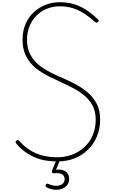

<svg xmlns="http://www.w3.org/2000/svg" viewBox="-20 -1440 1049 1735"><path d="M497 19Q442 19 390.5 10Q339 1 292.5 -19Q246 -39 204.5 -69.5Q163 -100 129 -141Q121 -150 121 -156.5Q121 -163 128 -169Q135 -175 141 -175Q147 -175 157 -164Q199 -116 250.5 -83.5Q302 -51 364 -35Q426 -19 497 -19Q571 -19 634 -43.5Q697 -68 744.5 -112.5Q792 -157 818.5 -219.5Q845 -282 845 -359Q845 -433 817 -485.5Q789 -538 742.5 -576.5Q696 -615 638.5 -645Q581 -675 523 -701Q471 -725 421 -750Q371 -775 328.5 -805Q286 -835 253.5 -874Q221 -913 202.5 -964Q184 -1015 184 -1082Q184 -1161 211 -1223.5Q238 -1286 285.5 -1330Q333 -1374 393.5 -1397Q454 -1420 520 -1420Q600 -1420 663 -1397.5Q726 -1375 775.5 -1340Q825 -1305 864 -1266Q872 -1259 872.5 -1253.5Q873 -1248 866 -1241Q858 -1233 852 -1235Q846 -1237 835 -1245Q788 -1287 740 -1318Q692 -1349 639 -1366Q586 -1383 520 -1383Q456 -1383 401.5 -1360Q347 -1337 307.5 -1296.5Q268 -1256 246 -1201.5Q224 -1147 224 -1082Q224 -1005 252.5 -949.5Q281 -894 329 -855Q377 -816 435 -786.5Q493 -757 552 -732Q615 -705 674 -672.5Q733 -640 781 -597Q829 -554 857 -496.5Q885 -439 885 -359Q885 -278 856.5 -209Q828 -140 776 -88.5Q724 -37 653.5 -9Q583 19 497 19ZM487 275Q471 275 447 270Q423 265 400 252Q393 247 392 241Q391 235 395 228Q399 221 404 220Q409 219 416 222Q433 229 450.5 234Q468 239 488 239Q521 239 542.5 223.5Q564 208 564 178Q564 147 539 134Q514 121 471 126Q464 127 459.5 125.5Q455 124 452 120Q448 113 449 107.5Q450 102 454 92L492 0H525L480 109L470 97Q505 89 535.5 94.5Q566 100 585.5 120.5Q605 141 605 178Q605 207 589.5 229Q574 251 547.5 263Q521 275 487 275Z"/></svg>

Font: Playwrite BE WAL Thin
Style: Regular
Weight: 250
Version: Version 1.002